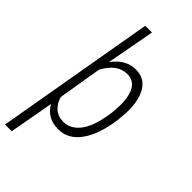

<svg xmlns="http://www.w3.org/2000/svg" viewBox="-307 -815 1083 1083"><g transform="rotate(45 234.5 -273.5)"><path d="M364.3 -272.5Q368.2 -308.1 368.2 -336.4Q368.2 -348.1 367.7 -358.9Q359.9 -482.9 275.4 -486.3Q274.4 -486.3 272.9 -486.3Q191.9 -486.3 141.1 -389.2L98.1 -128.9Q109.9 -87.9 136.5 -64.5Q163.1 -41 202.1 -40Q204.1 -40 206.5 -40Q262.2 -40 301.8 -88.9Q342.8 -139.6 359.9 -242.7ZM211.4 10.3Q127 8.3 86.9 -62L39.1 203.1H-14.6L150.9 -750H204.6L150.9 -460.9Q209 -538.6 288.1 -538.6Q290 -538.6 292 -538.6Q358.9 -537.1 392.1 -480.5Q422.4 -429.2 422.4 -343.8Q422.4 -335 421.9 -325.7L418 -272.5L416.5 -262.2Q397.9 -129.9 344.7 -58.6Q293.5 10.3 216.8 10.3Q213.9 10.3 211.4 10.3Z"/></g></svg>

Font: MAUL Condensed Light Italic
Style: Light Italic
Weight: 300
Italic angle: -12°
Designer: MAUL
Version: Version 1.0; 2020; ttfautohint (v1.8.3)